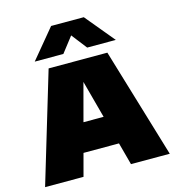

<svg xmlns="http://www.w3.org/2000/svg" viewBox="-117 -905 915 1004"><g transform="rotate(-15 340.5 -403.0)"><path d="M3 0 181.5 -595H499.5L678 0H468L330 -513H348L211 0ZM170 -121 214.5 -276H465L509.5 -121ZM120.5 -648 251.5 -806H428.5L559.5 -648H404.5L325 -750.5H355L275.5 -648Z"/></g></svg>

Font: Encode Sans SC Black
Style: Regular
Weight: 900
Version: Version 3.002